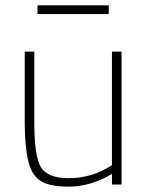

<svg xmlns="http://www.w3.org/2000/svg" viewBox="-20 -694 557 722"><path d="M238 8Q185 8 152.5 -4Q120 -16 103 -45Q73 -94 73 -240V-500H109V-234Q109 -106 134 -65Q159 -24 238 -24Q327 -24 401 -73V-500H437V0H401V-40Q320 8 238 8ZM389 -641H121V-674H389Z"/></svg>

Font: Storia Sans Thin
Style: Regular
Weight: 100
Designer: Accademia di Belle Arti di Urbino and others
Foundry: Accademia di Belle Arti di Urbino and others.
Version: Version 60.001;May 25, 2020;FontCreator 12.0.0.2522 64-bit